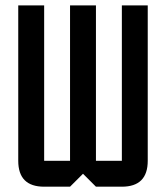

<svg xmlns="http://www.w3.org/2000/svg" viewBox="-20 -704 626 724"><path d="M244.1 -683.6H341.8V-97.7H439.5V-683.6H537.1V-97.7Q537.1 0 439.5 0H341.8L293 -48.8L244.1 0H146.5Q48.8 0 48.8 -97.7V-683.6H146.5V-97.7H244.1Z"/></svg>

Font: BabelStone Runic Ruled
Style: Regular
Weight: 400
Designer: Andrew West
Foundry: BabelStone
Version: Version 7.004 November 9, 2023